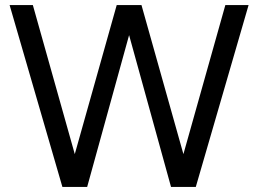

<svg xmlns="http://www.w3.org/2000/svg" viewBox="-20 -740 1022 760"><path d="M491 -601 325 0H227L18 -720H110L276 -130L442 -720H540L706 -130L872 -720H964L755 0H657Z"/></svg>

Font: Aspekta 400
Style: Regular
Weight: 400
Designer: Ivo Dolenc
Version: Version 2.000